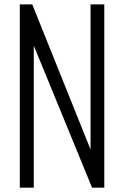

<svg xmlns="http://www.w3.org/2000/svg" viewBox="-20 -860 569 880"><path d="M134.8 0H70.8V-839.8H127.9L395 -174.8V-839.8H458V0H401.9L134.8 -650.9Z"/></svg>

Font: VL Oswald
Style: Light
Weight: 300
Designer: vernon adams
Foundry: vernon adams
Version: Version ; ttfautohint (v0.92.18-e454-dirty) -l 8 -r 50 -G 20